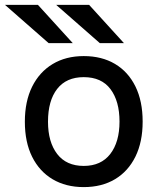

<svg xmlns="http://www.w3.org/2000/svg" viewBox="-34 -752 670 784"><path d="M308 12Q235 12 181 -20Q127 -52 97.2 -111.8Q67.5 -171.5 67.5 -255Q67.5 -338 97.2 -398Q127 -458 181 -490.5Q235 -523 308 -523Q381.5 -523 435.5 -491Q489.5 -459 519 -399Q548.5 -339 548.5 -255.5Q548.5 -172.5 519 -112.5Q489.5 -52.5 435.5 -20.2Q381.5 12 308 12ZM308 -74.5Q378.5 -74.5 416.2 -123.2Q454 -172 454 -255.5Q454 -339 417.2 -388Q380.5 -437 308 -437Q237 -437 199.5 -389Q162 -341 162 -255Q162 -172 199.5 -123.2Q237 -74.5 308 -74.5ZM373.5 -576 195.5 -732H330L472 -576ZM164.5 -576 -13.5 -732H121L263 -576Z"/></svg>

Font: Overpass Mono Medium
Style: Regular
Weight: 500
Monospace: yes
Designer: Delve Withrington, Dave Bailey
Foundry: Delve Fonts LLC
Version: Version 4.000